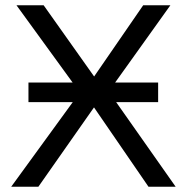

<svg xmlns="http://www.w3.org/2000/svg" viewBox="-20 -708 707 728"><path d="M543 0H646L420.4 -320.8H579.6V-395H416.5L626 -688H522.9L336.9 -418L145.5 -688H42.5L255.4 -395H87.9V-320.8H255.9L22.5 0H125.5L336.4 -300.8Z"/></svg>

Font: Arimo
Style: Regular
Weight: 400
Designer: Steve Matteson
Foundry: Monotype Imaging Inc.
Version: Version 1.32